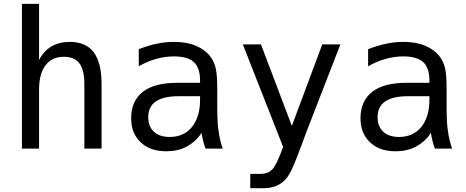

<svg xmlns="http://www.w3.org/2000/svg" viewBox="-20 -780 2448 1008"><path d="M95.2 0H185.1V-309.1C185.1 -364.7 196.3 -407.7 219.2 -437.5C241.2 -466.3 272.5 -481.9 315.4 -481.9C352.5 -481.9 379.9 -470.2 397 -447.3C414.1 -424.3 422.9 -388.2 422.9 -338.9V0H513.2V-338.9C513.2 -413.1 499.5 -468.8 472.2 -505.4C445.8 -540.5 404.8 -560.1 346.7 -560.1C310.1 -560.1 277.3 -552.2 250 -536.1C222.7 -520 201.2 -496.1 185.1 -464.8V-759.8H95.2Z M852.5 14.2C892.1 14.2 927.2 6.8 958 -9.3C986.8 -24.4 1019 -50.3 1038.1 -83C1039.1 -72.8 1042.5 -56.6 1045.9 -42.5C1050.3 -24.4 1055.7 -7.8 1059.1 0H1149.4C1147.9 -2.9 1140.6 -24.4 1136.2 -44.4C1132.8 -56.6 1128.4 -83 1125 -110.4C1122.1 -134.8 1121.6 -162.6 1120.6 -200.2V-312C1120.6 -360.4 1118.2 -395.5 1112.8 -419.9C1108.4 -439.9 1100.1 -461.4 1086.4 -480.5C1067.9 -506.3 1039.1 -526.9 1009.3 -539.6C977.1 -553.2 939.5 -560.1 893.6 -560.1C863.8 -560.1 834.5 -557.1 804.2 -550.8C770.5 -543.9 735.4 -532.2 708.5 -522V-432.1C738.3 -449.2 768.6 -461.9 799.8 -470.7C831.1 -479.5 861.8 -483.9 893.1 -483.9C939.5 -483.9 975.6 -474.1 997.1 -454.6C1019 -434.6 1030.3 -400.9 1030.3 -359.4V-345.2H909.7C830.6 -345.2 770.5 -329.6 730 -297.9C689 -266.1 668.5 -219.7 668.5 -159.7C668.5 -102.5 687 -63 718.3 -33.2C751.5 -1.5 795.4 14.2 852.5 14.2ZM871.1 -61C833.5 -61 806.6 -71.3 788.1 -88.4C769 -106 758.3 -130.9 758.3 -164.6C758.3 -200.7 770.5 -228.5 798.3 -247.6C824.7 -265.6 864.3 -274.9 916.5 -274.9H1030.3V-254.9C1030.3 -195.8 1015.6 -147.5 987.3 -112.8C959 -78.1 919.4 -61 871.1 -61Z M1293.9 208H1366.2C1396 208 1422.4 201.7 1444.8 189C1470.2 174.8 1486.8 155.8 1501 130.9C1510.7 113.8 1526.9 80.1 1565.9 -25.4C1598.1 -111.8 1576.2 -55.7 1623 -175.8L1767.1 -546.9H1671.9L1512.2 -119.1L1350.1 -546.9H1254.9L1466.3 -8.8C1440.9 61.5 1423.8 94.7 1409.2 109.9C1396.5 123 1376 132.8 1347.2 132.8H1293.9Z M2056.6 14.2C2096.2 14.2 2131.3 6.8 2162.1 -9.3C2190.9 -24.4 2223.1 -50.3 2242.2 -83C2243.2 -72.8 2246.6 -56.6 2250 -42.5C2254.4 -24.4 2259.8 -7.8 2263.2 0H2353.5C2352.1 -2.9 2344.7 -24.4 2340.3 -44.4C2336.9 -56.6 2332.5 -83 2329.1 -110.4C2326.2 -134.8 2325.7 -162.6 2324.7 -200.2V-312C2324.7 -360.4 2322.3 -395.5 2316.9 -419.9C2312.5 -439.9 2304.2 -461.4 2290.5 -480.5C2272 -506.3 2243.2 -526.9 2213.4 -539.6C2181.2 -553.2 2143.6 -560.1 2097.7 -560.1C2067.9 -560.1 2038.6 -557.1 2008.3 -550.8C1974.6 -543.9 1939.5 -532.2 1912.6 -522V-432.1C1942.4 -449.2 1972.7 -461.9 2003.9 -470.7C2035.2 -479.5 2065.9 -483.9 2097.2 -483.9C2143.6 -483.9 2179.7 -474.1 2201.2 -454.6C2223.1 -434.6 2234.4 -400.9 2234.4 -359.4V-345.2H2113.8C2034.7 -345.2 1974.6 -329.6 1934.1 -297.9C1893.1 -266.1 1872.6 -219.7 1872.6 -159.7C1872.6 -102.5 1891.1 -63 1922.4 -33.2C1955.6 -1.5 1999.5 14.2 2056.6 14.2ZM2075.2 -61C2037.6 -61 2010.7 -71.3 1992.2 -88.4C1973.1 -106 1962.4 -130.9 1962.4 -164.6C1962.4 -200.7 1974.6 -228.5 2002.4 -247.6C2028.8 -265.6 2068.4 -274.9 2120.6 -274.9H2234.4V-254.9C2234.4 -195.8 2219.7 -147.5 2191.4 -112.8C2163.1 -78.1 2123.5 -61 2075.2 -61Z"/></svg>

Font: Hack
Style: Regular
Weight: 400
Monospace: yes
Designer: Christopher Simpkins
Foundry: Christopher Simpkins
Version: Version 2.010